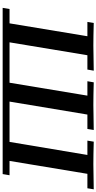

<svg xmlns="http://www.w3.org/2000/svg" viewBox="340 -1066 726 1446"><g transform="rotate(90 703.0 -343.0)"><path d="M39.1 0 47.9 -51.8H155.8L252.9 -638.2H145L152.8 -686Q255.9 -683.1 324.2 -683.1L512.2 -686L503.9 -638.2H396L298.8 -51.8H603L700.2 -638.2H591.8L600.1 -686Q703.1 -683.1 771 -683.1L959 -686L951.2 -638.2H842.8L745.1 -51.8H1048.8L1147 -638.2H1039.1L1046.9 -686Q1149.9 -683.1 1217.8 -683.1L1405.8 -686L1397.9 -638.2H1289.1L1191.9 -51.8H1299.8L1291 0Z"/></g></svg>

Font: CMU Serif Extra
Style: BoldSlanted
Weight: 700
Italic angle: -9.46001°
Version: Version 0.7.0